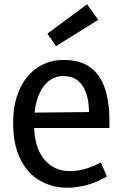

<svg xmlns="http://www.w3.org/2000/svg" viewBox="-20 -859 557 891"><path d="M293 12Q219 12 162 -22.5Q105 -57 73 -124Q41 -191 41 -288Q41 -380 71.5 -445.5Q102 -511 155 -546Q208 -581 275 -581Q352 -581 399 -546.5Q446 -512 467 -448Q488 -384 488 -297V-265H94L95 -336L393 -339Q393 -372 386.5 -402.5Q380 -433 366 -456.5Q352 -480 329.5 -493Q307 -506 274 -506Q212 -506 175 -447.5Q138 -389 138 -284Q138 -178 183.5 -121.5Q229 -65 304 -65Q340 -65 374.5 -75Q409 -85 448 -105L476 -40Q430 -13 383.5 -0.5Q337 12 293 12ZM240 -645 200 -703 384 -839 436 -767Z"/></svg>

Font: Yaldevi Medium
Style: Regular
Weight: 500
Designer: Sol Matas, Rajitha Manaperi, Kosala Senevirathne
Foundry: Mooniak
Version: Version 1.100